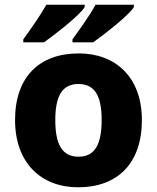

<svg xmlns="http://www.w3.org/2000/svg" viewBox="-20 -852 667 816"><path d="M549 -822V-832H386C362 -787 316 -723 288 -685V-672H376C426 -708 528 -787 549 -822ZM340 -822V-832H177C152 -787 107 -723 79 -685V-672H167C217 -708 319 -787 340 -822ZM583 -342C583 -524 471 -625 315 -625C146 -625 44 -524 44 -342C44 -158 156 -56 312 -56C480 -56 583 -158 583 -342ZM215 -342C215 -443 244 -495 313 -495C384 -495 412 -443 412 -342C412 -240 384 -186 314 -186C243 -186 215 -240 215 -342Z"/></svg>

Font: Noto Sans Malayalam UI ExtraBold
Style: Regular
Weight: 800
Designer: Jelle Bosma - Monotype Design Team
Foundry: Monotype Imaging Inc.
Version: Version 2.104